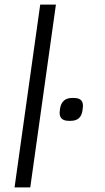

<svg xmlns="http://www.w3.org/2000/svg" viewBox="-20 -811 456 831"><path d="M154 -791H222L111 0H43ZM238 -323 239 -333 240 -342Q248 -387 292 -387H300Q339 -387 339 -354Q339 -346 338 -342L337 -333Q331 -288 286 -288H278Q238 -288 238 -323Z"/></svg>

Font: Krub
Style: Italic
Weight: 400
Italic angle: -8°
Designer: Ekaluck Peanpanawate
Foundry: Cadson Demak Co.,Ltd.
Version: Version 1.000; ttfautohint (v1.6)